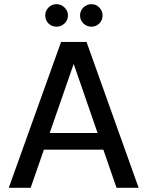

<svg xmlns="http://www.w3.org/2000/svg" viewBox="-20 -901 706 921"><path d="M22 0 273 -700H395L645 0H539L334 -593H333L127 0ZM138 -183 166 -263H495L523 -183ZM251 -773Q228 -773 212.5 -788.5Q197 -804 197 -827Q197 -849 212.5 -865Q228 -881 251 -881Q273 -881 289.5 -865Q306 -849 306 -827Q306 -804 289.5 -788.5Q273 -773 251 -773ZM419 -773Q396 -773 380 -788.5Q364 -804 364 -827Q364 -849 380 -865Q396 -881 419 -881Q441 -881 456.5 -865Q472 -849 472 -827Q472 -804 456.5 -788.5Q441 -773 419 -773Z"/></svg>

Font: DM Sans 28pt Medium
Style: Regular
Weight: 500
Version: Version 4.004;gftools[0.9.30]